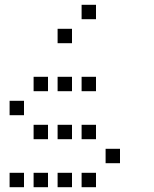

<svg xmlns="http://www.w3.org/2000/svg" viewBox="-20 -800 640 800"><path d="M321 -780Q320 -780 320 -780Q320 -780 320 -779V-721Q320 -720 320 -720Q320 -720 321 -720H379Q380 -720 380 -720Q380 -720 380 -721V-779Q380 -780 380 -780Q380 -780 379 -780ZM221 -680Q220 -680 220 -680Q220 -680 220 -679V-621Q220 -620 220 -620Q220 -620 221 -620H279Q280 -620 280 -620Q280 -620 280 -621V-679Q280 -680 280 -680Q280 -680 279 -680ZM121 -480Q120 -480 120 -480Q120 -480 120 -479V-421Q120 -420 120 -420Q120 -420 121 -420H179Q180 -420 180 -420Q180 -420 180 -421V-479Q180 -480 180 -480Q180 -480 179 -480ZM221 -480Q220 -480 220 -480Q220 -480 220 -479V-421Q220 -420 220 -420Q220 -420 221 -420H279Q280 -420 280 -420Q280 -420 280 -421V-479Q280 -480 280 -480Q280 -480 279 -480ZM321 -480Q320 -480 320 -480Q320 -480 320 -479V-421Q320 -420 320 -420Q320 -420 321 -420H379Q380 -420 380 -420Q380 -420 380 -421V-479Q380 -480 380 -480Q380 -480 379 -480ZM21 -380Q20 -380 20 -380Q20 -380 20 -379V-321Q20 -320 20 -320Q20 -320 21 -320H79Q80 -320 80 -320Q80 -320 80 -321V-379Q80 -380 80 -380Q80 -380 79 -380ZM121 -280Q120 -280 120 -280Q120 -280 120 -279V-221Q120 -220 120 -220Q120 -220 121 -220H179Q180 -220 180 -220Q180 -220 180 -221V-279Q180 -280 180 -280Q180 -280 179 -280ZM221 -280Q220 -280 220 -280Q220 -280 220 -279V-221Q220 -220 220 -220Q220 -220 221 -220H279Q280 -220 280 -220Q280 -220 280 -221V-279Q280 -280 280 -280Q280 -280 279 -280ZM321 -280Q320 -280 320 -280Q320 -280 320 -279V-221Q320 -220 320 -220Q320 -220 321 -220H379Q380 -220 380 -220Q380 -220 380 -221V-279Q380 -280 380 -280Q380 -280 379 -280ZM421 -180Q420 -180 420 -180Q420 -180 420 -179V-121Q420 -120 420 -120Q420 -120 421 -120H479Q480 -120 480 -120Q480 -120 480 -121V-179Q480 -180 480 -180Q480 -180 479 -180ZM21 -80Q20 -80 20 -80Q20 -80 20 -79V-21Q20 -20 20 -20Q20 -20 21 -20H79Q80 -20 80 -20Q80 -20 80 -21V-79Q80 -80 80 -80Q80 -80 79 -80ZM121 -80Q120 -80 120 -80Q120 -80 120 -79V-21Q120 -20 120 -20Q120 -20 121 -20H179Q180 -20 180 -20Q180 -20 180 -21V-79Q180 -80 180 -80Q180 -80 179 -80ZM221 -80Q220 -80 220 -80Q220 -80 220 -79V-21Q220 -20 220 -20Q220 -20 221 -20H279Q280 -20 280 -20Q280 -20 280 -21V-79Q280 -80 280 -80Q280 -80 279 -80ZM321 -80Q320 -80 320 -80Q320 -80 320 -79V-21Q320 -20 320 -20Q320 -20 321 -20H379Q380 -20 380 -20Q380 -20 380 -21V-79Q380 -80 380 -80Q380 -80 379 -80Z"/></svg>

Font: Doto Medium
Style: Regular
Weight: 500
Monospace: yes
Version: Version 1.000